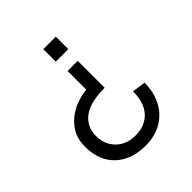

<svg xmlns="http://www.w3.org/2000/svg" viewBox="-196 -656 977 977"><g transform="rotate(-45 292.5 -168.0)"><path d="M148 -24Q148 37 187.5 77Q227 117 293 117Q362 117 402 73.5Q442 30 442 -51L515 -41Q515 24 488.5 77Q462 130 411.5 160Q361 190 293 190Q224 190 173.5 163.5Q123 137 96.5 89Q70 41 70 -24Q70 -91 106 -136.5Q142 -182 196.5 -204.5Q251 -227 306 -227L280 -184V-360H353V-166Q247 -166 197.5 -127.5Q148 -89 148 -24ZM361 -436H271V-526H361Z"/></g></svg>

Font: Uncut Sans VF
Style: Regular
Weight: 400
Designer: Kasper Nordkvist
Foundry: Uncut Type
Version: Version 1.100;FEAKit 1.0